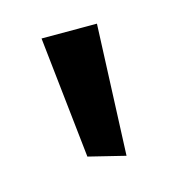

<svg xmlns="http://www.w3.org/2000/svg" viewBox="-49 -854 288 308"><g transform="rotate(-15 94.5 -700.5)"><path d="M127 -592 136 -809H44L66 -607Z"/></g></svg>

Font: Bluebird
Style: LiNrw
Weight: 300
Designer: Jasper
Foundry: Cannot Into Space Fonts
Version: Version 0.98